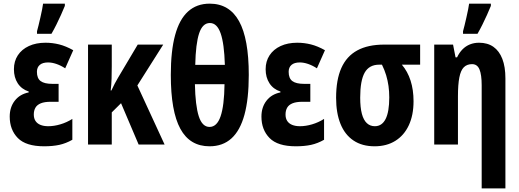

<svg xmlns="http://www.w3.org/2000/svg" viewBox="-20 -791 2842 1051"><path d="M300.8 -332V-233.9H257.8Q224.1 -233.9 203.6 -225.6Q183.1 -217.3 174.1 -201.7Q165 -186 165 -164.1Q165 -143.1 174.3 -128.9Q183.6 -114.7 201.4 -107.4Q219.2 -100.1 244.1 -100.1Q275.9 -100.1 310.5 -110.4Q345.2 -120.6 376 -140.1V-25.9Q340.8 -5.9 304.7 2Q268.6 9.8 221.2 9.8Q122.1 9.8 77.6 -35.4Q33.2 -80.6 33.2 -152.8Q33.2 -204.1 60.8 -239.7Q88.4 -275.4 137.2 -285.2V-290Q98.1 -302.7 77.1 -335Q56.2 -367.2 56.2 -412.1Q56.2 -455.6 77.6 -488.3Q99.1 -521 138.2 -539.1Q177.2 -557.1 229 -557.1Q267.1 -557.1 304 -547.9Q340.8 -538.6 380.9 -516.1L336.9 -417Q313 -432.6 288.8 -440.9Q264.6 -449.2 243.2 -449.2Q213.4 -449.2 197.8 -435.8Q182.1 -422.4 182.1 -397.9Q182.1 -362.3 202.4 -347.2Q222.7 -332 266.1 -332ZM182.6 -606V-620.1Q185.5 -630.4 190.7 -651.1Q195.8 -671.9 201.2 -695.8Q206.5 -719.7 210.7 -740.2Q214.8 -760.7 215.8 -771H335V-758.8Q325.2 -734.9 313.5 -708.7Q301.8 -682.6 288.8 -656.5Q275.9 -630.4 261.7 -606Z M873.5 -546.9 731.9 -323.2 880.9 0H738.8L642.6 -226.1L591.8 -175.8V0H461.9V-546.9H591.8V-429.2Q591.8 -393.6 590.8 -360.6Q589.8 -327.6 585.9 -295.9H589.8Q598.6 -315.4 608.2 -333.5Q617.7 -351.6 626 -365.2L733.9 -546.9Z M1341.8 -380.9Q1341.8 -249.5 1318.1 -162.8Q1294.4 -76.2 1246.8 -33.2Q1199.2 9.8 1127 9.8Q1019.5 9.8 967.3 -85.9Q915 -181.6 915 -380.9Q915 -512.2 938.5 -598.6Q961.9 -685.1 1009.3 -728Q1056.6 -771 1127.9 -771Q1235.4 -771 1288.6 -675Q1341.8 -579.1 1341.8 -380.9ZM1127 -96.2Q1167.5 -96.2 1187.5 -154.3Q1207.5 -212.4 1209 -330.1H1046.9Q1049.3 -212.9 1068.1 -154.5Q1086.9 -96.2 1127 -96.2ZM1128.9 -665Q1088.9 -665 1070.1 -608.6Q1051.3 -552.2 1048.8 -436H1210.9Q1207.5 -552.2 1187.7 -608.6Q1168 -665 1128.9 -665Z M1678.7 -332V-233.9H1635.7Q1602.1 -233.9 1581.5 -225.6Q1561 -217.3 1552 -201.7Q1543 -186 1543 -164.1Q1543 -143.1 1552.2 -128.9Q1561.5 -114.7 1579.3 -107.4Q1597.2 -100.1 1622.1 -100.1Q1653.8 -100.1 1688.5 -110.4Q1723.1 -120.6 1753.9 -140.1V-25.9Q1718.8 -5.9 1682.6 2Q1646.5 9.8 1599.1 9.8Q1500 9.8 1455.6 -35.4Q1411.1 -80.6 1411.1 -152.8Q1411.1 -204.1 1438.7 -239.7Q1466.3 -275.4 1515.1 -285.2V-290Q1476.1 -302.7 1455.1 -335Q1434.1 -367.2 1434.1 -412.1Q1434.1 -455.6 1455.6 -488.3Q1477.1 -521 1516.1 -539.1Q1555.2 -557.1 1606.9 -557.1Q1645 -557.1 1681.9 -547.9Q1718.8 -538.6 1758.8 -516.1L1714.8 -417Q1690.9 -432.6 1666.7 -440.9Q1642.6 -449.2 1621.1 -449.2Q1591.3 -449.2 1575.7 -435.8Q1560.1 -422.4 1560.1 -397.9Q1560.1 -362.3 1580.3 -347.2Q1600.6 -332 1644 -332Z M2243.7 -236.8Q2243.7 -160.6 2217.8 -105.2Q2191.9 -49.8 2144 -20Q2096.2 9.8 2030.8 9.8Q1961.9 9.8 1914.8 -22Q1867.7 -53.7 1843.8 -113Q1819.8 -172.4 1819.8 -255.9Q1819.8 -354.5 1848.6 -418.9Q1877.4 -483.4 1935.8 -515.1Q1994.1 -546.9 2083.5 -546.9H2279.8V-437H2179.7Q2211.4 -399.9 2227.5 -349.6Q2243.7 -299.3 2243.7 -236.8ZM1951.7 -256.8Q1951.7 -202.6 1960.9 -168Q1970.2 -133.3 1988.3 -116.7Q2006.3 -100.1 2031.7 -100.1Q2070.8 -100.1 2090.8 -139.6Q2110.8 -179.2 2110.8 -257.8Q2110.8 -290 2106.7 -320.1Q2102.5 -350.1 2093.8 -379.2Q2085 -408.2 2070.8 -437H2055.7Q2001 -437 1976.3 -393.6Q1951.7 -350.1 1951.7 -256.8Z M2602.5 -557.1Q2648.9 -557.1 2680.9 -534.7Q2712.9 -512.2 2729.7 -468.8Q2746.6 -425.3 2746.6 -361.8V240.2H2616.7V-324.2Q2616.7 -381.8 2604.7 -410.9Q2592.8 -439.9 2564 -439.9Q2536.1 -439.9 2519 -422.9Q2502 -405.8 2494.4 -366.9Q2486.8 -328.1 2486.8 -263.2V0H2356.9V-546.9H2460L2473.6 -477.1H2481.9Q2494.1 -502.9 2511.7 -520.8Q2529.3 -538.6 2552.2 -547.9Q2575.2 -557.1 2602.5 -557.1ZM2514.6 -606V-620.1Q2517.6 -630.4 2522.7 -651.1Q2527.8 -671.9 2533.2 -695.8Q2538.6 -719.7 2542.7 -740.2Q2546.9 -760.7 2547.9 -771H2667V-758.8Q2657.2 -734.9 2645.5 -708.7Q2633.8 -682.6 2620.8 -656.5Q2607.9 -630.4 2593.8 -606Z"/></svg>

Font: Open Sans Condensed
Style: Regular
Weight: 400
Width: 3
Designer: Monotype Design Team
Foundry: Monotype Imaging Inc.
Version: Version 3.000